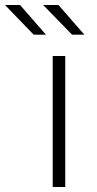

<svg xmlns="http://www.w3.org/2000/svg" viewBox="-104 -745 385 765"><path d="M106 -522H156V0H106ZM-84 -725H-24L79 -607H30ZM68 -725H129L232 -607H183Z"/></svg>

Font: Idrija Light
Style: Regular
Weight: 300
Designer: Julieta Ulanovsky
Foundry: Julieta Ulanovsky
Version: Version 7.200